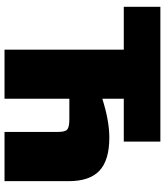

<svg xmlns="http://www.w3.org/2000/svg" viewBox="40 -770 730 850"><g transform="rotate(90 405.0 -345.0)"><path d="M417 -528V-433Q515 -464 589 -464Q689 -464 735.5 -420.5Q782 -377 782 -284V0H564V-237Q564 -268 553.5 -277.5Q543 -287 508 -287H417V0H200V-528H10V-690H607V-528Z"/></g></svg>

Font: Exo 2.0 Black
Style: Regular
Weight: 900
Designer: Natanael Gama
Version: Version 1.001;PS 001.001;hotconv 1.0.70;makeotf.lib2.5.58329